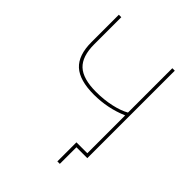

<svg xmlns="http://www.w3.org/2000/svg" viewBox="-234 -838 1102 1102"><g transform="rotate(45 316.5 -287.5)"><path d="M514.2 -710H534.2V0H445.8V134.8H425.8V-20H514.2V-327.1Q414.1 -284.2 303.2 -284.2Q186.5 -284.2 133.3 -332.8Q80.1 -381.3 80.1 -487.8V-710H100.1V-490.2Q100.1 -392.1 147.2 -348.1Q194.3 -304.2 300.8 -304.2Q365.2 -304.2 422.1 -316.9Q479 -329.6 514.2 -350.1Z"/></g></svg>

Font: Rawline Thin
Style: Regular
Weight: 250
Designer: Matt McInerney, Pablo Impallari, Rodrigo Fuenzalida
Foundry: Matt McInerney, Pablo Impallari, Rodrigo Fuenzalida
Version: Version 4.020;PS 004.020;hotconv 1.0.88;makeotf.lib2.5.64775